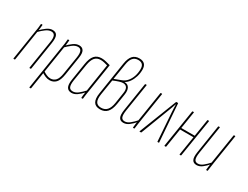

<svg xmlns="http://www.w3.org/2000/svg" viewBox="-75 -1296 2702 2088"><g transform="rotate(30 1276.0 -252.0)"><path d="M234 0Q229 0 230 -5L285 -353Q295 -410 284 -437Q273 -464 240 -464Q208 -464 174 -439.5Q140 -415 104 -378L107 -402Q138 -434 173.5 -459.5Q209 -485 244 -485Q286 -485 301.5 -455.5Q317 -426 306 -356L251 -5Q250 0 246 0ZM33 0Q28 0 29 -5L86 -368Q92 -396 95 -423.5Q98 -451 100 -475Q100 -479 104 -479H117Q120 -479 120 -475Q118 -452 115 -427.5Q112 -403 109 -386V-384L50 -5Q49 0 44 0Z M485 6Q458 6 433 -4.5Q408 -15 383 -31L387 -53Q409 -38 434 -26.5Q459 -15 484 -15Q523 -15 548.5 -42.5Q574 -70 584 -135L620 -360Q628 -414 616.5 -439Q605 -464 575 -464Q541 -464 506 -437Q471 -410 434 -373L437 -398Q473 -435 507.5 -460Q542 -485 579 -485Q617 -485 634.5 -456.5Q652 -428 641 -363L605 -134Q593 -57 562 -25.5Q531 6 485 6ZM340 185Q335 185 336 180L422 -368Q428 -396 431 -423.5Q434 -451 436 -475Q436 -479 440 -479H453Q456 -479 456 -475Q454 -452 451.5 -428.5Q449 -405 446 -390V-388L357 180Q356 185 351 185Z M761 6Q719 6 701.5 -24.5Q684 -55 695 -123L729 -338Q741 -414 772.5 -449.5Q804 -485 860 -485Q890 -485 917 -477.5Q944 -470 972 -463L917 -112Q911 -74 907.5 -51.5Q904 -29 902 -4Q902 0 898 0H885Q882 0 882 -4Q883 -21 885 -39Q887 -57 890 -73Q863 -42 829.5 -18Q796 6 761 6ZM765 -15Q798 -15 829.5 -39.5Q861 -64 894 -100L948 -447Q926 -454 902.5 -459Q879 -464 859 -464Q813 -464 787 -433.5Q761 -403 750 -337L716 -126Q707 -67 718.5 -41Q730 -15 765 -15Z M1119 6Q1061 6 1038.5 -31.5Q1016 -69 1028 -143L1092 -552Q1103 -622 1133 -655.5Q1163 -689 1216 -689Q1260 -689 1282.5 -666.5Q1305 -644 1305 -598Q1305 -552 1292 -509.5Q1279 -467 1256 -434.5Q1233 -402 1204 -386V-385Q1245 -385 1263 -353.5Q1281 -322 1272 -267L1252 -138Q1240 -65 1207.5 -29.5Q1175 6 1119 6ZM1120 -15Q1167 -15 1194 -45.5Q1221 -76 1231 -139L1251 -269Q1260 -317 1245.5 -342.5Q1231 -368 1195 -368Q1160 -368 1079 -333L1049 -145Q1038 -78 1055.5 -46.5Q1073 -15 1120 -15ZM1082 -355 1166 -387Q1203 -400 1229 -430Q1255 -460 1269.5 -502Q1284 -544 1284 -595Q1284 -668 1214 -668Q1172 -668 1147.5 -640.5Q1123 -613 1114 -554Z M1412 6Q1372 6 1356.5 -23.5Q1341 -53 1352 -123L1407 -474Q1409 -479 1413 -479H1424Q1429 -479 1428 -474L1373 -126Q1364 -67 1374 -41Q1384 -15 1417 -15Q1448 -15 1479.5 -40Q1511 -65 1547 -105L1544 -79Q1515 -45 1481.5 -19.5Q1448 6 1412 6ZM1533 0Q1530 0 1530 -4Q1532 -27 1535 -51.5Q1538 -76 1542 -93L1541 -95L1601 -474Q1602 -479 1606 -479H1618Q1623 -479 1622 -474L1565 -111Q1561 -83 1557 -56Q1553 -29 1550 -4Q1550 0 1546 0Z M1616 0Q1611 0 1613 -5L1796 -475Q1797 -479 1802 -479H1819Q1823 -479 1823 -474L1858 -5Q1858 0 1855 0H1842Q1837 0 1837 -3L1812 -356Q1811 -379 1809.5 -405Q1808 -431 1808 -455H1807Q1799 -430 1789.5 -405Q1780 -380 1771 -356L1636 -3Q1635 0 1632 0Z M2119 0Q2114 0 2115 -5L2190 -474Q2191 -479 2195 -479H2207Q2212 -479 2211 -474L2136 -5Q2135 0 2131 0ZM1930 0Q1924 0 1925 -5L2000 -474Q2001 -479 2006 -479H2017Q2023 -479 2021 -474L1947 -5Q1946 0 1941 0ZM1981 -240 1983 -261H2161L2159 -240Z M2331 6Q2291 6 2275.5 -23.5Q2260 -53 2271 -123L2326 -474Q2328 -479 2332 -479H2343Q2348 -479 2347 -474L2292 -126Q2283 -67 2293 -41Q2303 -15 2336 -15Q2367 -15 2398.5 -40Q2430 -65 2466 -105L2463 -79Q2434 -45 2400.5 -19.5Q2367 6 2331 6ZM2452 0Q2449 0 2449 -4Q2451 -27 2454 -51.5Q2457 -76 2461 -93L2460 -95L2520 -474Q2521 -479 2525 -479H2537Q2542 -479 2541 -474L2484 -111Q2480 -83 2476 -56Q2472 -29 2469 -4Q2469 0 2465 0Z"/></g></svg>

Font: Sofia Sans Extra Condensed Thin
Style: Italic
Weight: 250
Italic angle: -9°
Version: Version 4.100